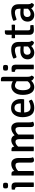

<svg xmlns="http://www.w3.org/2000/svg" viewBox="1738 -2514 788 4305"><g transform="rotate(-90 2132.5 -361.0)"><path d="M70 -587Q61 -605 61 -631.5Q61 -658 70 -676Q91 -688 126 -688Q161 -688 180 -676Q189 -658 189 -631.5Q189 -605 180 -587Q164 -574 126 -574Q88 -574 70 -587ZM195 -408V0Q176 4 143.5 4Q111 4 92 0V-366Q92 -394 82 -406Q72 -418 48 -418H37Q32 -440 32 -455Q32 -470 37 -493Q70 -497 100 -497H114Q152 -497 173.5 -473Q195 -449 195 -408Z M743 -339V-106Q743 -46 760 -15Q733 7 699 7Q665 7 652.5 -9.5Q640 -26 640 -59V-313Q640 -365 626.5 -387Q613 -409 580 -409Q547 -409 512.5 -392.5Q478 -376 452 -347V0Q433 4 401 4Q369 4 349 0V-492L355 -498H394Q448 -498 451 -436Q525 -503 610 -503Q677 -503 710 -458Q743 -413 743 -339Z M1166 -313Q1166 -364 1151.5 -386.5Q1137 -409 1106 -409Q1052 -409 998 -348V0Q979 4 947 4Q915 4 895 0V-491L901 -498H940Q994 -498 997 -435Q1067 -503 1144 -503Q1221 -503 1253 -429Q1334 -503 1412 -503Q1475 -503 1508 -459Q1541 -415 1541 -346V-106Q1541 -45 1557 -15Q1529 7 1492 7Q1437 7 1437 -59V-314Q1437 -365 1422.5 -387Q1408 -409 1377 -409Q1323 -409 1269 -348V0Q1250 4 1217.5 4Q1185 4 1166 0Z M2058 -214H1764Q1767 -146 1793.5 -108.5Q1820 -71 1883 -71Q1946 -71 2019 -109Q2044 -86 2052 -43Q1973 13 1864 13Q1749 13 1702 -66Q1658 -139 1658 -250.5Q1658 -362 1712 -434.5Q1766 -507 1863 -507Q1960 -507 2012.5 -446.5Q2065 -386 2065 -293Q2065 -253 2058 -214ZM1866 -430Q1772 -430 1764 -289H1966V-302Q1966 -359 1941.5 -394.5Q1917 -430 1866 -430Z M2350 -502Q2404 -502 2463 -469V-729L2470 -735H2509Q2540 -735 2552 -720Q2564 -705 2564 -669V-141Q2564 -71 2592 -46Q2588 -32 2577 -16Q2566 0 2554 7Q2498 -3 2475 -55Q2416 13 2331.5 13Q2247 13 2202.5 -56Q2158 -125 2158 -246Q2158 -367 2214.5 -434.5Q2271 -502 2350 -502ZM2354 -73Q2419 -73 2463 -136V-384Q2407 -420 2363.5 -420Q2320 -420 2291.5 -374Q2263 -328 2263 -242Q2263 -156 2289 -114.5Q2315 -73 2354 -73Z M2711 -587Q2702 -605 2702 -631.5Q2702 -658 2711 -676Q2732 -688 2767 -688Q2802 -688 2821 -676Q2830 -658 2830 -631.5Q2830 -605 2821 -587Q2805 -574 2767 -574Q2729 -574 2711 -587ZM2836 -408V0Q2817 4 2784.5 4Q2752 4 2733 0V-366Q2733 -394 2723 -406Q2713 -418 2689 -418H2678Q2673 -440 2673 -455Q2673 -470 2678 -493Q2711 -497 2741 -497H2755Q2793 -497 2814.5 -473Q2836 -449 2836 -408Z M3373 -46Q3361 -9 3334 7Q3275 -4 3254 -55Q3184 13 3108.5 13Q3033 13 2994 -31Q2955 -75 2955 -134Q2955 -216 3008 -258Q3061 -300 3147 -300Q3197 -300 3243 -293V-332Q3243 -421 3161 -421Q3103 -421 3004 -383Q2976 -409 2974 -458Q3077 -504 3181 -504Q3258 -504 3301.5 -462Q3345 -420 3345 -337V-132Q3345 -70 3373 -46ZM3125 -69Q3189 -69 3243 -129V-224Q3203 -228 3155.5 -228Q3108 -228 3083 -205.5Q3058 -183 3058 -146.5Q3058 -110 3076 -89.5Q3094 -69 3125 -69Z M3729 -495Q3734 -478 3734 -456Q3734 -434 3729 -418L3606 -420V-121Q3606 -77 3647 -77H3716Q3724 -55 3724 -32.5Q3724 -10 3722 -3Q3664 4 3610 4Q3505 4 3505 -99V-419L3431 -418Q3427 -435 3427 -455.5Q3427 -476 3431 -495L3505 -493V-581Q3505 -617 3517 -632Q3529 -647 3560 -647H3599L3606 -640V-492Z M4219 -46Q4207 -9 4180 7Q4121 -4 4100 -55Q4030 13 3954.5 13Q3879 13 3840 -31Q3801 -75 3801 -134Q3801 -216 3854 -258Q3907 -300 3993 -300Q4043 -300 4089 -293V-332Q4089 -421 4007 -421Q3949 -421 3850 -383Q3822 -409 3820 -458Q3923 -504 4027 -504Q4104 -504 4147.5 -462Q4191 -420 4191 -337V-132Q4191 -70 4219 -46ZM3971 -69Q4035 -69 4089 -129V-224Q4049 -228 4001.5 -228Q3954 -228 3929 -205.5Q3904 -183 3904 -146.5Q3904 -110 3922 -89.5Q3940 -69 3971 -69Z"/></g></svg>

Font: Signika
Style: Regular
Weight: 400
Designer: Anna Giedrys
Foundry: Anna Giedrys
Version: Version 1.001